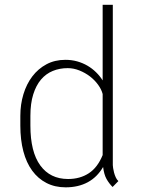

<svg xmlns="http://www.w3.org/2000/svg" viewBox="-20 -781 603 811"><path d="M65.9 -291.5Q65.9 -339.8 78.9 -382.8Q91.8 -425.8 116.5 -458.3Q141.1 -490.7 176.3 -509.5Q211.4 -528.3 256.3 -528.3Q282.7 -528.3 306.2 -521.7Q329.6 -515.1 349.6 -503.4Q369.6 -491.7 385.7 -475.8Q401.9 -460 413.6 -441.4V-760.7H456.5V-83.5Q456.5 -79.6 457.8 -71Q459 -62.5 461.7 -52.2Q464.4 -42 468.8 -32.2Q473.1 -22.5 480 -16.1L455.6 8.8Q440.4 -6.3 429.9 -25.1Q419.4 -43.9 415.5 -75.7Q390.6 -32.7 350.6 -11.2Q310.5 10.3 257.3 10.3Q211.9 10.3 176.3 -8.1Q140.6 -26.4 116 -60.1Q91.3 -93.8 78.6 -142.1Q65.9 -190.4 65.9 -250.5ZM108.4 -250.5Q108.4 -139.6 150.1 -82.3Q191.9 -24.9 267.6 -24.9Q317.9 -24.9 355 -49.1Q392.1 -73.2 413.6 -126V-383.8Q408.7 -403.3 394.3 -423.1Q379.9 -442.9 359.9 -458.3Q339.8 -473.6 315.4 -483.4Q291 -493.2 266.1 -493.2Q231.9 -493.2 203.1 -481.4Q174.3 -469.7 153.3 -445.1Q132.3 -420.4 120.4 -382.3Q108.4 -344.2 108.4 -291.5Z"/></svg>

Font: Ufes Sans Thin
Style: Regular
Weight: 100
Designer: Ricardo Esteves & Thais Bronze
Foundry: ProDesignUfes - Ricardo Esteves, Thais Bronze (This is a derivative work, based on Roboto family, by Christian Robertson
Version: Version 2.0